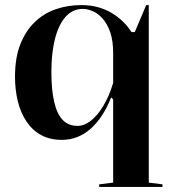

<svg xmlns="http://www.w3.org/2000/svg" viewBox="-20 -535 686 755"><path d="M370 200V190L425 183V-144L417 -152Q402 -114 382.5 -83.5Q363 -53 339 -31Q315 -9 286 3Q257 15 223 15Q176 15 141.5 -4Q107 -23 84 -57.5Q61 -92 50 -137Q39 -182 39 -233Q39 -308 60 -361Q81 -414 117 -448.5Q153 -483 200 -499Q247 -515 300 -515Q336 -515 366 -506.5Q396 -498 420 -483.5Q444 -469 463.5 -450Q483 -431 497 -409H510L555 -515H565V183L619 190V200ZM285 -40Q311 -40 337 -60Q363 -80 386 -118Q409 -156 425 -209V-326Q425 -375 413.5 -408Q402 -441 384 -461.5Q366 -482 345 -491Q324 -500 306 -500Q265 -500 237.5 -468.5Q210 -437 196 -381.5Q182 -326 182 -253Q182 -182 193 -134.5Q204 -87 226.5 -63.5Q249 -40 285 -40Z"/></svg>

Font: Kalnia Thin Medium
Style: Regular
Weight: 500
Version: Version 1.105